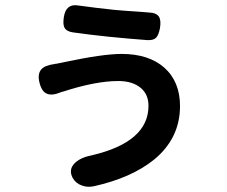

<svg xmlns="http://www.w3.org/2000/svg" viewBox="-20 -661 873 737"><path d="M294 51Q271 43 259 22Q242 -10 267 -35Q290 -57 333 -65Q550 -116 550 -255Q550 -298 521 -323Q489 -350 434 -350Q347 -350 221 -309Q220 -309 217.5 -308.5Q215 -308 214 -307Q180 -293 161 -301Q141 -308 132 -342Q123 -376 138 -394Q151 -410 188 -415Q190 -415 192 -416H195Q205 -418 229 -423Q375 -454 447 -454Q550 -454 610 -402Q671 -348 671 -254Q671 -130 571 -48Q484 22 340 54Q315 59 294 51ZM546 -507Q384 -519 258 -537Q234 -541 227 -556Q221 -568 225 -595Q233 -648 280 -640Q352 -630 420 -623Q452 -620 514 -616Q540 -614 552 -613Q580 -612 590 -597Q599 -583 594 -553Q589 -527 580 -517Q570 -506 546 -507Z"/></svg>

Font: GenSenRounded TW B
Style: Regular
Weight: 700
Version: Version 1.501;PS 1;hotconv 16.6.51;makeotf.lib2.5.65220